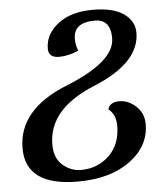

<svg xmlns="http://www.w3.org/2000/svg" viewBox="-52 -749 700 806"><g transform="rotate(-5 298.5 -346.5)"><path d="M243.7 9.8Q24.4 9.8 24.4 -148.9Q24.4 -313 231.9 -396Q439.5 -479 439.5 -577.6Q439.5 -657.2 373.5 -657.2Q283.2 -657.2 283.2 -587.9Q283.2 -561.5 293 -538.1Q254.4 -519.5 211.9 -518.6Q166.5 -518.6 166.5 -556.6Q166.5 -617.7 221.4 -660.4Q276.4 -703.1 367.7 -703.1Q455.1 -703.1 499 -671.6Q543 -640.1 543 -591.8Q543 -464.8 346.7 -384.5Q150.4 -304.2 150.4 -154.3Q150.4 -95.7 185.1 -66.7Q219.7 -37.6 261.2 -37.6Q331.5 -37.6 380.1 -84.2Q428.7 -130.9 428.7 -209.5Q428.7 -256.8 397.5 -281.2Q406.2 -311 445.8 -311Q484.4 -311 516.4 -281.2Q548.3 -251.5 548.3 -206.1Q548.3 -113.3 464.8 -51.8Q381.3 9.8 243.7 9.8Z"/></g></svg>

Font: Kelvinch
Style: Bold Italic
Weight: 700
Italic angle: -10°
Designer: Paul James Miller
Foundry: High-Logic / Made with FontCreator
Version: Version 3.30 September 23, 2016